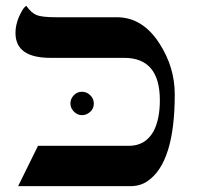

<svg xmlns="http://www.w3.org/2000/svg" viewBox="-20 -637 675 657"><path d="M153 -439Q33 -439 33 -524Q33 -562 56 -601Q62 -612 70 -617Q87 -593 105 -585.5Q123 -578 172 -578H380Q469 -578 527 -486Q578 -406 578 -314Q578 -82 486 -18Q461 0 426 0H42L110 -138H421Q477 -138 505 -187Q527 -228 527 -294Q527 -439 405 -439ZM301 -283Q301 -258 276 -246Q269 -243 260 -243Q245 -243 233 -255Q221 -267 221 -283Q221 -299 232.5 -311Q244 -323 260.5 -323Q277 -323 289 -311Q301 -299 301 -283Z"/></svg>

Font: Cardo
Style: Regular
Weight: 400
Designer: David J. Perry
Foundry: David J. Perry
Version: Version 1.0451